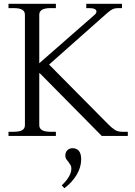

<svg xmlns="http://www.w3.org/2000/svg" viewBox="-20 -720 714 1017"><path d="M657 -22V0H519L190 -333L188 -331V-57Q188 -22 247 -22H276V0H25V-22H53Q83 -22 97.5 -30.5Q112 -39 112 -57V-642Q112 -660 97.5 -668.5Q83 -677 53 -677H25V-700H276V-677H247Q188 -677 188 -642V-385L485 -645Q491 -653 491 -658Q491 -677 452 -677H437V-700H626V-677H608Q588 -677 576 -671Q564 -665 549 -652L240 -378L553 -62Q573 -42 588.5 -32Q604 -22 628 -22ZM410 124Q410 166 386 206Q362 246 321 277L307 262Q358 213 358 173Q358 162 354 155Q350 148 342 137Q334 128 330 121Q326 114 326 104Q326 87 336.5 76Q347 65 365 65Q385 65 397.5 79Q410 93 410 124Z"/></svg>

Font: Taviraj Light
Style: Regular
Weight: 300
Designer: Katatrad Team
Foundry: CadsonDemak
Version: Version 1.001